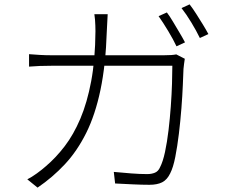

<svg xmlns="http://www.w3.org/2000/svg" viewBox="-20 -831 1040 879"><path d="M744 -774Q757 -757 771.5 -732.5Q786 -708 801 -683Q816 -658 827 -637L788 -619Q774 -649 750 -689Q726 -729 706 -757ZM848 -811Q862 -793 878 -768Q894 -743 909 -718.5Q924 -694 934 -675L895 -657Q879 -690 856 -728Q833 -766 811 -794ZM473 -766Q472 -749 471 -728Q470 -707 469 -689Q464 -534 440 -419.5Q416 -305 374.5 -222Q333 -139 277 -79Q221 -19 152 28L105 -10Q125 -20 148.5 -37Q172 -54 190 -70Q236 -109 276.5 -162Q317 -215 348 -288Q379 -361 397.5 -459.5Q416 -558 417 -688Q417 -700 416.5 -713.5Q416 -727 415 -741Q414 -755 412 -766ZM826 -562Q824 -549 822.5 -537.5Q821 -526 820 -515Q819 -489 817 -441Q815 -393 810.5 -335Q806 -277 799 -219Q792 -161 782.5 -112.5Q773 -64 759 -37Q745 -8 722.5 3.5Q700 15 664 15Q630 15 588.5 13Q547 11 507 9L501 -44Q543 -40 582 -37Q621 -34 654 -34Q674 -34 689.5 -40.5Q705 -47 713 -66Q726 -91 735.5 -135.5Q745 -180 751.5 -234.5Q758 -289 762 -344.5Q766 -400 767.5 -448.5Q769 -497 769 -530H219Q187 -530 162 -529Q137 -528 113 -526V-583Q137 -581 163 -579.5Q189 -578 218 -578H730Q751 -578 764 -579Q777 -580 787 -582Z"/></svg>

Font: Noto Sans SC Thin Light
Style: Regular
Weight: 300
Version: Version 2.004-H2;hotconv 1.0.118;makeotfexe 2.5.65603